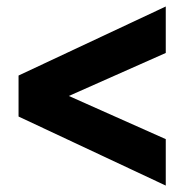

<svg xmlns="http://www.w3.org/2000/svg" viewBox="-20 -603 569 592"><path d="M491.1 -174 192.3 -307.1 491.1 -439.7V-583L37.2 -370.1V-243.7L491.1 -30.8Z"/></svg>

Font: Arad-VF Thin Dots1
Style: Regular
Weight: 100
Designer: Mohammad Darvishi
Version: Version 1.000;August 30, 2024;FontCreator 15.0.0.2992 64-bit